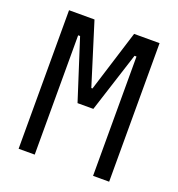

<svg xmlns="http://www.w3.org/2000/svg" viewBox="-126 -798 839 903"><g transform="rotate(20 293.0 -346.5)"><path d="M66.4 0V-693.4H193.8L290 -385.3H295.9L392.1 -693.4H519.5V0H439V-597.2H429.2L332.5 -296.4H253.4L156.7 -597.2H147V0Z"/></g></svg>

Font: Cascadia Mono SemiLight
Style: Regular
Weight: 350
Monospace: yes
Designer: Aaron Bell
Foundry: Saja Typeworks
Version: Version 2404.023; ttfautohint (v1.8.4)